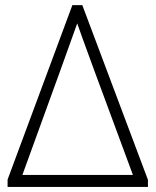

<svg xmlns="http://www.w3.org/2000/svg" viewBox="-20 -734 611 754"><path d="M283.2 -642.1Q257.3 -567.4 67.9 -46.9H502Q311 -561.5 283.2 -642.1ZM561 0H9.8V-28.8L264.2 -713.9H303.2L561 -27.8Z"/></svg>

Font: OpenSans-Light
Style: Regular
Weight: 300
Foundry: Ascender Corporation
Version: Version 1.10